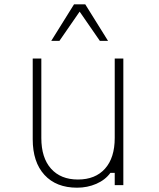

<svg xmlns="http://www.w3.org/2000/svg" viewBox="-20 -860 740 892"><path d="M553 -588V0H513V-57H493Q469 -24 427.5 -6Q386 12 338 12Q241 12 186.5 -47.5Q132 -107 132 -213V-588H172V-219Q172 -127 217 -76.5Q262 -26 342 -26Q423 -26 468 -76.5Q513 -127 513 -219V-588ZM218 -670 324 -840H376L482 -670H444L350 -806L256 -670Z"/></svg>

Font: Martian Mono Thin
Style: Regular
Weight: 100
Monospace: yes
Designer: Roman Shamin
Foundry: Evil Martians
Version: Version 1.000; ttfautohint (v1.8.4.7-5d5b)